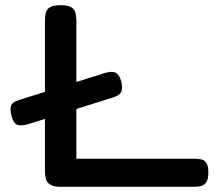

<svg xmlns="http://www.w3.org/2000/svg" viewBox="-20 -709 847 739"><path d="M85 -230Q59 -223 45 -229.5Q31 -236 24 -264Q17 -291 23.5 -304.5Q30 -318 56 -325L387 -429Q413 -436 426.5 -428.5Q440 -421 447 -395Q453 -368 446 -354.5Q439 -341 415 -334ZM214 10Q186 10 173 1.5Q160 -7 156.5 -21Q153 -35 153 -51V-628Q153 -645 156 -659Q159 -673 172 -681Q185 -689 213 -689Q242 -689 254.5 -681Q267 -673 270.5 -659Q274 -645 274 -628V-98H728Q743 -98 755 -95.5Q767 -93 774.5 -81.5Q782 -70 782 -45Q782 -20 774.5 -8.5Q767 3 755.5 6.5Q744 10 729 10Z"/></svg>

Font: Fredoka SemiExpanded Medium
Style: Regular
Weight: 500
Width: 6
Designer: Ben Nathan
Foundry: Milena B. Brandão, Ben Nathan
Version: Version 2.001